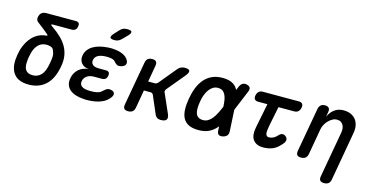

<svg xmlns="http://www.w3.org/2000/svg" viewBox="-90 -1259 3781 1930"><g transform="rotate(15 1800.0 -293.5)"><path d="M301 -615Q356 -578 396.5 -539Q437 -500 461.5 -456.5Q486 -413 494 -363Q502 -313 491 -253Q467 -117 396.5 -53Q326 11 218 10Q117 9 70 -46.5Q23 -102 30 -201Q32 -226 36.5 -253.5Q41 -281 48 -306Q61 -349 81.5 -385Q102 -421 129 -448Q156 -475 190.5 -491.5Q225 -508 264 -511Q275 -512 277 -515.5Q279 -519 272 -526Q248 -547 219 -570Q190 -593 154 -620Q143 -628 138.5 -640Q134 -652 136 -667Q141 -699 160 -714.5Q179 -730 210 -730H514Q538 -730 547.5 -718.5Q557 -707 552 -683Q549 -660 535 -648Q521 -636 497 -636H311Q289 -636 286.5 -631.5Q284 -627 301 -615ZM368 -390Q360 -410 337.5 -417Q315 -424 295 -424Q244 -424 211.5 -392.5Q179 -361 164 -308Q157 -283 152.5 -257.5Q148 -232 147 -207Q142 -151 164 -121Q186 -91 237 -91Q289 -91 324 -128Q359 -165 374 -253Q378 -276 380.5 -294Q383 -312 383 -328Q383 -344 379 -358.5Q375 -373 368 -390Z M1114 -478Q1121 -464 1119.5 -450.5Q1118 -437 1108.5 -427.5Q1099 -418 1083.5 -412Q1068 -406 1047 -406Q1039 -406 1033 -409Q1027 -412 1021 -416Q1015 -420 1009.5 -426Q1004 -432 997 -439Q989 -450 973 -455.5Q957 -461 933 -463Q920 -464 908 -464Q896 -464 884 -463Q842 -460 815 -443.5Q788 -427 783 -396Q777 -366 797.5 -348Q818 -330 859 -330H934Q958 -330 967.5 -318.5Q977 -307 973 -283Q969 -259 955 -248Q941 -237 917 -237H838Q793 -237 764 -217Q735 -197 729 -162Q723 -128 745.5 -110Q768 -92 812 -89Q827 -88 842.5 -88Q858 -88 873 -89Q902 -91 923 -98.5Q944 -106 958 -121Q966 -128 973 -134Q980 -140 986.5 -144.5Q993 -149 1000.5 -152Q1008 -155 1017 -155Q1037 -155 1051 -149Q1065 -143 1070.5 -133.5Q1076 -124 1074 -110.5Q1072 -97 1060 -82Q1031 -41 978.5 -19Q926 3 857 7Q842 8 826.5 8Q811 8 796 7Q747 4 710 -8Q673 -20 648 -41.5Q623 -63 613.5 -93Q604 -123 611 -160Q621 -219 663 -256Q705 -293 767 -297Q715 -300 688.5 -333Q662 -366 670 -414Q676 -447 695 -472.5Q714 -498 744 -516Q774 -534 813.5 -544Q853 -554 900 -557Q913 -558 925 -558Q937 -558 949 -557Q1012 -553 1054 -533.5Q1096 -514 1114 -478ZM1011 -676Q995 -659 977.5 -652Q960 -645 940 -645Q900 -645 895 -660Q890 -675 920 -708L961 -752Q979 -772 996.5 -778.5Q1014 -785 1037 -785Q1079 -785 1083.5 -769Q1088 -753 1057 -722Z M1257 10Q1227 10 1215.5 -4Q1204 -18 1209 -48L1290 -502Q1295 -532 1311.5 -546Q1328 -560 1358 -560Q1387 -560 1398.5 -546Q1410 -532 1405 -502L1375 -331H1442Q1453 -331 1462 -335.5Q1471 -340 1479 -350L1622 -523Q1637 -542 1655.5 -551Q1674 -560 1695 -560Q1740 -560 1746.5 -542Q1753 -524 1723 -487L1571 -304Q1563 -294 1561 -284.5Q1559 -275 1564 -266L1652 -66Q1668 -28 1654 -9Q1640 10 1595 10Q1573 10 1558.5 0.5Q1544 -9 1535 -28L1455 -214Q1451 -223 1443.5 -228Q1436 -233 1424 -233H1357L1325 -48Q1320 -18 1303 -4Q1286 10 1257 10Z M2297 -59Q2298 -31 2285 -15Q2272 1 2243 8Q2214 14 2199.5 3.5Q2185 -7 2183 -35L2181 -80Q2175 -73 2168 -66Q2136 -30 2092.5 -10Q2049 10 1988 10Q1925 10 1885.5 -10Q1846 -30 1827 -66.5Q1808 -103 1806 -154.5Q1804 -206 1815 -270Q1826 -334 1847 -387Q1868 -440 1901 -478.5Q1934 -517 1980.5 -538.5Q2027 -560 2089 -560Q2150 -560 2187 -542Q2224 -524 2244 -491Q2248 -485 2252 -478L2267 -515Q2279 -543 2297.5 -553.5Q2316 -564 2342 -558Q2369 -551 2376.5 -535Q2384 -519 2372 -491L2285 -281ZM2171 -282Q2169 -321 2164 -352Q2158 -384 2146.5 -406Q2135 -428 2116.5 -439.5Q2098 -451 2070 -451Q2043 -451 2020.5 -437.5Q1998 -424 1980.5 -400.5Q1963 -377 1950 -343.5Q1937 -310 1931 -270Q1924 -231 1924 -199Q1924 -167 1932 -145Q1940 -123 1959 -111Q1978 -99 2007 -99Q2036 -99 2059 -113Q2082 -127 2101.5 -151.5Q2121 -176 2138 -210Q2155 -243 2171 -282Z M2890 -530Q2916 -530 2927 -516Q2938 -502 2933 -476Q2928 -450 2912.5 -435.5Q2897 -421 2871 -421H2707L2665 -211Q2660 -183 2658 -163Q2656 -143 2659.5 -129.5Q2663 -116 2671 -109.5Q2679 -103 2692 -103Q2716 -103 2738.5 -114.5Q2761 -126 2782 -150Q2799 -169 2818 -169.5Q2837 -170 2852 -157Q2869 -142 2869 -123.5Q2869 -105 2855 -87Q2833 -59 2811.5 -40.5Q2790 -22 2766.5 -11Q2743 0 2717 5Q2691 10 2662 10Q2623 10 2596.5 -2.5Q2570 -15 2554.5 -38Q2539 -61 2536 -93Q2533 -125 2541 -165L2592 -421H2495Q2470 -421 2459 -435Q2448 -449 2453 -475Q2458 -501 2473.5 -515.5Q2489 -530 2515 -530Z M3172 -316 3125 -48Q3120 -18 3103 -4Q3086 10 3057 10Q3027 10 3015.5 -4Q3004 -18 3009 -48L3090 -503Q3095 -532 3111.5 -546Q3128 -560 3155 -560Q3183 -560 3195.5 -546Q3208 -532 3203 -503L3194 -453Q3218 -504 3257 -532Q3296 -560 3348 -560Q3392 -560 3424.5 -545.5Q3457 -531 3477 -505Q3497 -479 3504 -443Q3511 -407 3503 -364L3414 141Q3409 170 3392.5 184Q3376 198 3347 198Q3317 198 3305 184Q3293 170 3298 141L3383 -336Q3387 -358 3385 -379Q3383 -400 3374 -416Q3365 -432 3349.5 -442Q3334 -452 3309 -452Q3284 -452 3261 -439Q3238 -426 3219.5 -406.5Q3201 -387 3188.5 -363Q3176 -339 3172 -316Z"/></g></svg>

Font: Maple Mono NL SemiBold
Style: Italic
Weight: 600
Italic angle: -10°
Monospace: yes
Designer: subframe7536
Version: Version 7.000